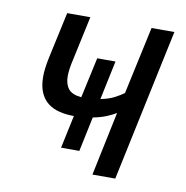

<svg xmlns="http://www.w3.org/2000/svg" viewBox="-63 -561 601 621"><g transform="rotate(10 237.5 -250.0)"><path d="M188 -176Q162 -176 140 -181.5Q118 -187 102 -199.5Q86 -212 77 -233Q68 -254 68 -285Q68 -310 76 -348L109 -500H185L154 -356Q146 -322 146 -300Q146 -274 158 -258.5Q170 -243 201 -240L230 -373H290L263 -245Q289 -250 307.5 -259.5Q326 -269 338 -278L386 -500H461L355 0H280L324 -210Q313 -203 294 -195Q275 -187 249 -182L225 -68H165Z"/></g></svg>

Font: PT Sans
Style: Italic
Weight: 400
Italic angle: -12°
Designer: A.Korolkova, O.Umpeleva, V.Yefimov
Foundry: ParaType Ltd
Version: Version 2.003W OFL